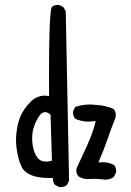

<svg xmlns="http://www.w3.org/2000/svg" viewBox="-20 -768 540 790"><path d="M228.5 2Q244.1 2 255.4 -6.8L264.2 -24.4L250.5 -721.7L240.7 -738.8L223.6 -747.6Q221.2 -748 218.8 -748Q203.1 -748 192.9 -739.3Q181.6 -710 181.6 -457Q181.6 -419.9 182.1 -373Q170.4 -374.5 164.6 -374.5Q131.8 -374.5 106.4 -349.6Q76.2 -318.8 63.7 -288.3Q51.3 -257.8 47.4 -219.2Q45.9 -206.5 45.9 -193.4Q45.9 -167 51.3 -139.6Q59.1 -98.1 70.8 -78.1Q82 -58.1 109.6 -46.9Q137.2 -35.6 185.5 -35.6Q189.5 -35.6 197.8 -35.6V-31.2Q197.8 -17.6 206.1 -7.3L223.6 1.5Q226.1 2 228.5 2ZM302.7 -42.5Q313 -36.1 322.8 -33.7Q332.5 -31.2 338.9 -31.2Q345.2 -31.2 351.3 -31.7Q357.4 -32.2 366.7 -32.2Q384.8 -32.2 401.9 -29.8Q407.7 -28.8 412.6 -28.8Q433.1 -28.8 448.7 -40L457.5 -58.6Q458 -61 458 -63.5Q458 -79.1 449.2 -89.4Q426.8 -100.6 399.9 -100.6Q396 -100.6 384.8 -99.6Q407.2 -150.9 422.6 -195.8Q438 -240.7 455.6 -285.2Q456.5 -290 456.5 -294.9Q456.5 -309.1 447.3 -319.8Q413.6 -334.5 374 -336.4H373.5Q360.4 -337.9 348.1 -337.9Q316.4 -337.9 289.6 -327.6L280.8 -310.5Q280.3 -307.6 280.3 -303.2Q280.3 -298.8 282.2 -292.2Q284.2 -285.6 289.1 -279.8Q314 -267.6 345.7 -267.6Q356 -267.6 374 -270Q365.7 -237.8 356.7 -213.6Q347.7 -189.5 336.9 -166Q315.4 -120.6 294.4 -74.2Q293.9 -71.3 293.9 -68.8Q293.9 -52.7 302.7 -42.5ZM193.8 -106.9Q178.7 -103 171.6 -103Q164.6 -103 160.2 -104Q144.5 -106.4 135.3 -117.7Q118.7 -137.7 113.8 -175.3Q112.3 -187.5 112.3 -199.2Q112.3 -222.7 118.7 -243.7Q128.9 -274.4 144.5 -294.9Q153.8 -306.6 165.5 -306.6Q175.3 -306.6 186.5 -297.4L188 -295.9Z"/></svg>

Font: Bakudai
Style: Light
Weight: 300
Version: Version 1.48